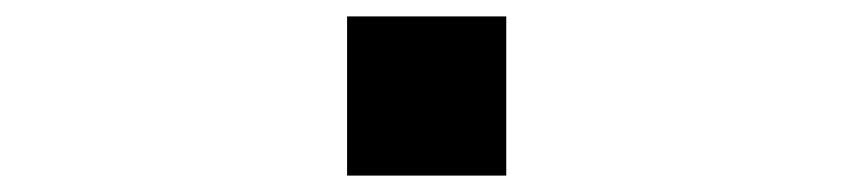

<svg xmlns="http://www.w3.org/2000/svg" viewBox="-20 -477 1040 234"><path d="M403 -263V-457H597V-263Z"/></svg>

Font: M PLUS 1
Style: Bold
Weight: 700
Designer: Coji Morishita
Foundry: UNDERFOREST DESIGN
Version: Version 1.001